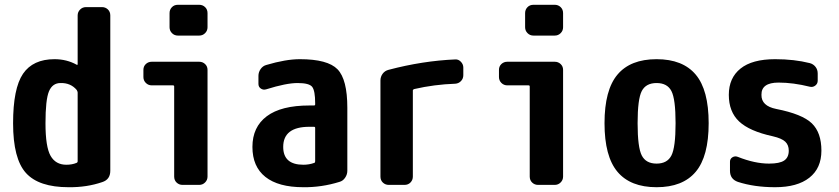

<svg xmlns="http://www.w3.org/2000/svg" viewBox="-20 -780 3540 810"><path d="M307.6 -99.6V-389.6Q307.6 -393.6 303.7 -400.4Q278.3 -430.7 235.4 -429.7Q201.2 -429.7 186.5 -394.5Q171.9 -359.4 171.9 -259.8Q171.9 -160.2 193.4 -122.6Q214.8 -85 259.8 -85Q284.2 -85 302.7 -92.8Q307.6 -94.7 307.6 -99.6ZM410.2 -750Q424.8 -750 435.1 -740.2Q445.3 -730.5 445.3 -714.8V-59.6Q445.3 -22.5 411.1 -11.7Q345.7 10.7 269.5 9.8Q143.6 9.8 89.4 -50.3Q35.2 -110.4 35.2 -259.8Q35.2 -407.2 77.1 -468.8Q119.1 -530.3 210 -530.3Q261.7 -530.3 303.7 -506.8Q307.6 -504.9 307.6 -509.8V-714.8Q307.6 -729.5 317.9 -739.7Q328.1 -750 342.8 -750Z M820.3 -519.5Q835 -519.5 845.2 -509.8Q855.5 -500 855.5 -485.4V-35.2Q855.5 -20.5 845.2 -10.3Q835 0 820.3 0H750Q735.4 0 725.1 -9.8Q714.8 -19.5 714.8 -35.2V-415Q714.8 -419.9 710 -419.9H620.1Q605.5 -419.9 595.2 -430.2Q585 -440.4 585 -455.1V-485.4Q585 -500 595.2 -509.8Q605.5 -519.5 620.1 -519.5ZM820.3 -759.8Q835 -759.8 845.2 -750Q855.5 -740.2 855.5 -724.6V-665Q855.5 -650.4 845.2 -640.1Q835 -629.9 820.3 -629.9H730.5Q715.8 -629.9 705.6 -640.1Q695.3 -650.4 695.3 -665V-724.6Q695.3 -739.3 705.1 -749.5Q714.8 -759.8 730.5 -759.8Z M1309.6 -99.6V-240.2Q1309.6 -245.1 1304.7 -245.1H1285.2Q1174.8 -245.1 1174.8 -160.2Q1174.8 -85 1259.8 -85Q1284.2 -85 1305.7 -92.8Q1309.6 -93.8 1309.6 -99.6ZM1245.1 -530.3Q1362.3 -530.3 1403.8 -487.8Q1445.3 -445.3 1445.3 -325.2V-59.6Q1445.3 -43.9 1436 -30.3Q1426.8 -16.6 1412.1 -12.7Q1336.9 10.7 1259.8 9.8Q1154.3 9.8 1099.6 -33.7Q1044.9 -77.1 1044.9 -160.2Q1044.9 -244.1 1105.5 -289.6Q1166 -335 1285.2 -335H1304.7Q1309.6 -335 1309.6 -339.8V-344.7Q1309.6 -396.5 1297.4 -413.1Q1285.2 -429.7 1235.4 -429.7Q1187.5 -429.7 1103.5 -403.3Q1090.8 -399.4 1080.6 -406.2Q1070.3 -413.1 1070.3 -425.8V-460Q1070.3 -475.6 1079.6 -488.8Q1088.9 -502 1103.5 -505.9Q1185.5 -530.3 1245.1 -530.3Z M1900.4 -529.3Q1914.1 -530.3 1924.3 -519.5Q1934.6 -508.8 1934.6 -495.1V-462.9Q1934.6 -448.2 1924.8 -438Q1915 -427.7 1900.4 -426.8Q1812.5 -423.8 1727.5 -404.3Q1721.7 -402.3 1721.7 -398.4V-35.2Q1721.7 -20.5 1711.9 -10.3Q1702.1 0 1686.5 0H1620.1Q1605.5 0 1595.2 -9.8Q1585 -19.5 1585 -35.2V-440.4Q1585 -456.1 1594.2 -468.8Q1603.5 -481.4 1619.1 -485.4Q1762.7 -523.4 1900.4 -529.3Z M2320.3 -519.5Q2335 -519.5 2345.2 -509.8Q2355.5 -500 2355.5 -485.4V-35.2Q2355.5 -20.5 2345.2 -10.3Q2335 0 2320.3 0H2250Q2235.4 0 2225.1 -9.8Q2214.8 -19.5 2214.8 -35.2V-415Q2214.8 -419.9 2210 -419.9H2120.1Q2105.5 -419.9 2095.2 -430.2Q2085 -440.4 2085 -455.1V-485.4Q2085 -500 2095.2 -509.8Q2105.5 -519.5 2120.1 -519.5ZM2320.3 -759.8Q2335 -759.8 2345.2 -750Q2355.5 -740.2 2355.5 -724.6V-665Q2355.5 -650.4 2345.2 -640.1Q2335 -629.9 2320.3 -629.9H2230.5Q2215.8 -629.9 2205.6 -640.1Q2195.3 -650.4 2195.3 -665V-724.6Q2195.3 -739.3 2205.1 -749.5Q2214.8 -759.8 2230.5 -759.8Z M2687.5 -124Q2705.1 -89.8 2750 -89.8Q2794.9 -89.8 2812.5 -124Q2830.1 -158.2 2830.1 -260.3Q2830.1 -362.3 2812.5 -396Q2794.9 -429.7 2750 -429.7Q2705.1 -429.7 2687.5 -396Q2669.9 -362.3 2669.9 -260.3Q2669.9 -158.2 2687.5 -124ZM2585 -465.3Q2639.6 -530.3 2750 -530.3Q2860.4 -530.3 2915 -465.3Q2969.7 -400.4 2969.7 -260.3Q2969.7 -120.1 2915 -55.2Q2860.4 9.8 2750 9.8Q2639.6 9.8 2585 -55.2Q2530.3 -120.1 2530.3 -260.3Q2530.3 -400.4 2585 -465.3Z M3254.9 -320.3Q3364.3 -298.8 3404.8 -259.8Q3445.3 -220.7 3445.3 -144.5Q3445.3 -70.3 3394.5 -30.3Q3343.8 9.8 3250 9.8Q3162.1 9.8 3092.8 -12.7Q3059.6 -24.4 3059.6 -59.6V-97.7Q3059.6 -110.4 3070.3 -116.7Q3081.1 -123 3092.8 -118.2Q3164.1 -89.8 3224.6 -89.8Q3269.5 -89.8 3288.6 -103Q3307.6 -116.2 3307.6 -144.5Q3307.6 -168 3293 -182.1Q3278.3 -196.3 3240.2 -205.1Q3141.6 -226.6 3098.1 -267.6Q3054.7 -308.6 3054.7 -379.9Q3054.7 -451.2 3104 -490.7Q3153.3 -530.3 3250 -530.3Q3331.1 -530.3 3396.5 -513.7Q3411.1 -509.8 3420.4 -498Q3429.7 -486.3 3429.7 -469.7V-439.5Q3429.7 -426.8 3419.4 -418.9Q3409.2 -411.1 3396.5 -414.1Q3326.2 -431.6 3264.6 -431.6Q3191.4 -431.6 3192.4 -379.9Q3191.4 -333 3254.9 -320.3Z"/></svg>

Font: Rounded-L Mgen+ 1mn bold
Style: Bold
Weight: 700
Designer: [Source Han Sans]
Ryoko NISHIZUKA  (kana & ideographs); Paul D. Hunt (Latin, Greek & Cyrillic); Wenlong ZHANG  (bopomofo
Version: Version 1.059.20150602